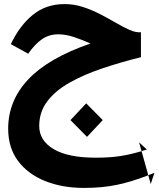

<svg xmlns="http://www.w3.org/2000/svg" viewBox="-20 -464 776 940"><path d="M699 268Q685 273 673 276L706 394Q627 425 554.5 440.5Q482 456 391 456Q284 456 200 422Q116 388 68 323.5Q20 259 20 166Q20 29 118.5 -75.5Q217 -180 423 -251Q383 -269 342.5 -282.5Q302 -296 266 -296Q220 -296 185.5 -272Q151 -248 118 -201L33 -248Q77 -340 141.5 -392Q206 -444 296 -444Q343 -444 387 -429.5Q431 -415 471.5 -394Q512 -373 548 -352Q584 -331 614.5 -317.5Q645 -304 670 -306V-184Q569 -159 479 -128.5Q389 -98 320 -59Q251 -20 211.5 32Q172 84 172 153Q172 224 242.5 266Q313 308 449 308Q521 308 572.5 299.5Q624 291 673 276L661 233ZM736 382 718 437 706 394Q720 388 736 382ZM406 206 325 124 402 42 483 124Z"/></svg>

Font: Readex Pro bold
Style: Bold
Weight: 700
Designer: Bonnie Shaver-Troup, Thomas Jockin
Foundry: Lexend
Version: Version 1.200; ttfautohint (v1.8.3)